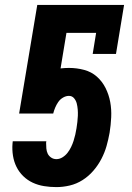

<svg xmlns="http://www.w3.org/2000/svg" viewBox="-20 -755 540 783"><path d="M210 8Q184 8 159.5 4Q135 0 113.5 -10Q92 -20 75 -36.5Q58 -53 47.5 -74Q37 -95 33 -119.5Q29 -144 31 -169L32 -179H169L168 -173Q168 -161 169 -149.5Q170 -138 174.5 -128.5Q179 -119 188.5 -112.5Q198 -106 210 -106Q223 -106 235 -113.5Q247 -121 255.5 -132Q264 -143 270 -155.5Q276 -168 280 -180.5Q284 -193 287 -206Q290 -219 292 -232Q294 -245 295.5 -257.5Q297 -270 297.5 -283Q298 -296 297 -308.5Q296 -321 293 -333Q290 -345 282 -354.5Q274 -364 261 -364Q249 -364 237 -357Q225 -350 217.5 -339Q210 -328 205 -316Q200 -304 197 -292H58L132 -735H486L453 -535H358L372 -621H251L227 -476Q236 -477 244.5 -477.5Q253 -478 261 -478Q293 -478 323 -470Q353 -462 375 -442.5Q397 -423 410.5 -396Q424 -369 429.5 -339Q435 -309 433.5 -277Q432 -245 427 -214Q422 -186 414.5 -159.5Q407 -133 393.5 -107Q380 -81 360.5 -58.5Q341 -36 316.5 -20.5Q292 -5 264.5 1.5Q237 8 210 8Z"/></svg>

Font: Iosevka Curly Slab HvObl
Style: Regular
Weight: 900
Italic angle: -9°
Monospace: yes
Designer: Belleve Invis
Foundry: Belleve Invis
Version: Version 11.1.0; ttfautohint (v1.8.3)